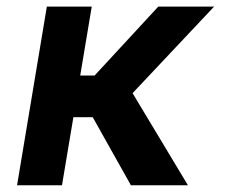

<svg xmlns="http://www.w3.org/2000/svg" viewBox="-20 -548 697 568"><path d="M251.4 -528.4 217.3 -324.6H259.9L448.2 -528.4H613.3L372.2 -272.4L535.9 0H367.2L254.3 -201.3H197.1L163.4 0H30.5L118.6 -528.4Z"/></svg>

Font: Inter UI Semi Bold
Style: Italic
Weight: 600
Italic angle: -9.39999°
Designer: Rasmus Andersson
Foundry: rsms
Version: 3.2;8d6f07862